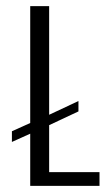

<svg xmlns="http://www.w3.org/2000/svg" viewBox="-20 -609 352 629"><path d="M79 0V-171L19 -144V-179L79 -206V-589H141V-233L237 -278V-244L141 -199V-45H306V0Z"/></svg>

Font: Alumni Sans Thin
Style: Regular
Weight: 400
Version: Version 1.018